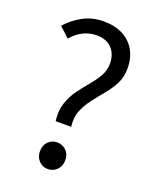

<svg xmlns="http://www.w3.org/2000/svg" viewBox="-144 -845 762 942"><g transform="rotate(20 237.0 -374.5)"><path d="M178 -221Q171 -273 184.5 -314Q198 -355 222 -388Q246 -421 271.5 -451Q297 -481 314.5 -511.5Q332 -542 332 -578Q332 -608 320 -632.5Q308 -657 284 -671.5Q260 -686 224 -686Q187 -686 154 -669.5Q121 -653 95 -622L43 -670Q78 -710 126 -736Q174 -762 234 -762Q291 -762 333 -740.5Q375 -719 398 -679Q421 -639 421 -584Q421 -539 403 -504Q385 -469 359 -438Q333 -407 308 -374.5Q283 -342 268 -305.5Q253 -269 259 -221ZM221 13Q194 13 175 -6.5Q156 -26 156 -56Q156 -88 175 -107Q194 -126 221 -126Q249 -126 268.5 -107Q288 -88 288 -56Q288 -26 268.5 -6.5Q249 13 221 13Z"/></g></svg>

Font: Noto Sans HK
Style: Regular
Weight: 400
Designer: Ryoko NISHIZUKA 西塚涼子 (kana, bopomofo & ideographs); Paul D. Hunt (Latin, Greek & Cyrillic); Sandoll Communications 산돌커뮤니
Foundry: Adobe
Version: Version 2.004-H2;hotconv 1.0.118;makeotfexe 2.5.65603